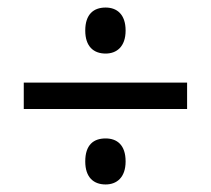

<svg xmlns="http://www.w3.org/2000/svg" viewBox="-20 -607 560 509"><path d="M260 -465C289 -465 313 -483 313 -526C313 -569 290 -587 260 -587C228 -587 206 -569 206 -526C206 -484 228 -465 260 -465ZM43 -318H476V-388H43ZM260 -118C289 -118 313 -136 313 -179C313 -223 290 -240 260 -240C228 -240 206 -223 206 -179C206 -137 228 -118 260 -118Z"/></svg>

Font: Noto Sans Gujarati UI SemiCondensed
Style: Regular
Weight: 400
Width: 4
Designer: Jelle Bosma - Monotype Design Team, Universal Thirst
Foundry: Monotype Imaging Inc.
Version: Version 2.106